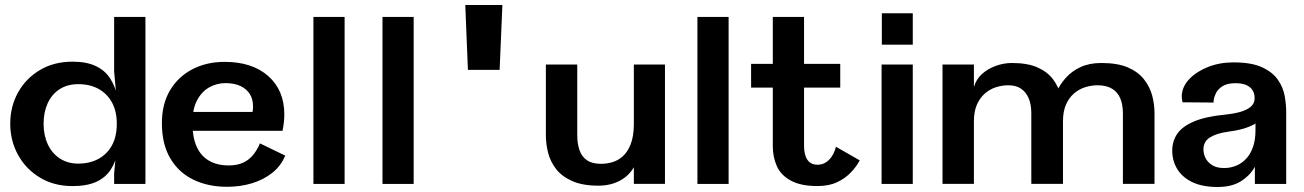

<svg xmlns="http://www.w3.org/2000/svg" viewBox="-20 -727 5153 759"><path d="M554.9 0H431.2V-41.9L449.5 -238L431.2 -444.9V-660H554.9ZM267.1 8.6Q192.9 8.6 137.4 -25.2Q81.9 -58.9 51.2 -114.9Q20.5 -170.9 20.5 -238Q20.5 -305.7 51.2 -361.2Q81.9 -416.7 137.4 -449.9Q192.9 -483.2 267.1 -483.2Q321.3 -483.2 357.6 -466.4Q393.9 -449.7 414.9 -417.7Q436 -385.7 445.7 -340.3Q455.5 -294.9 455.5 -238Q455.5 -181.1 447.2 -135.2Q438.9 -89.3 418.2 -57.2Q397.5 -25.1 360.8 -8.3Q324.1 8.6 267.1 8.6ZM289.4 -80.2Q334 -80.2 368.4 -98.5Q402.7 -116.8 422.2 -151.7Q441.7 -186.5 441.7 -238Q441.7 -286.9 422.9 -321.5Q404.1 -356.2 370.2 -375.2Q336.2 -394.3 289.2 -394.3Q246.7 -394.3 216 -374.6Q185.3 -355 168.8 -319.5Q152.3 -284 152.3 -238Q152.3 -192.6 168.9 -156.6Q185.5 -120.6 216.8 -100.4Q248 -80.2 289.4 -80.2Z M732 -284.5H978.3Q979.7 -290.6 980 -296Q980.3 -301.4 980.3 -307.1Q980.3 -335 967.5 -355.2Q954.8 -375.3 930.7 -386.9Q906.7 -398.4 871.3 -398.4Q836.9 -398.4 807 -381.6Q777.1 -364.9 758.7 -329.9Q740.3 -294.9 740.8 -240.9Q740.5 -185.9 756.9 -148.4Q773.4 -110.9 805.8 -92Q838.2 -73 884.9 -73Q918.1 -73 941.9 -84.3Q965.7 -95.6 981.5 -115.6Q997.3 -135.6 1007.6 -160.2L1107.5 -111.9Q1090.6 -70.7 1055.9 -43.4Q1021.1 -16.1 975.4 -2.3Q929.7 11.4 877.4 11.4Q802.9 11.4 744.9 -16.5Q686.9 -44.4 653.4 -100.6Q620 -156.7 620 -240.2Q620 -315.8 652 -369.7Q684 -423.7 740.1 -453Q796.2 -482.4 868.1 -482.4Q977 -482.4 1040.5 -426.3Q1103.9 -370.2 1103.9 -274.4Q1103.9 -259.3 1102.2 -243.3Q1100.4 -227.3 1096.7 -209.9H728.7Z M1219 0V-660H1342.3V0Z M1492 0V-660H1615.3V0Z M1829.7 -450.7 1819.3 -707.3H1966L1955.1 -450.7Z M2346 7Q2283.2 7 2242.4 -11.1Q2201.6 -29.1 2178.7 -58.3Q2155.8 -87.5 2146.8 -122.7Q2137.9 -157.9 2137.9 -192.7V-472H2262V-192.5Q2262 -158.4 2271 -132.9Q2279.9 -107.5 2300.5 -93.4Q2321.1 -79.4 2356.4 -79.4Q2378.1 -79.4 2400.4 -85.8Q2422.7 -92.2 2441.4 -108.6Q2460.2 -125.1 2472.5 -155.3Q2484.9 -185.4 2485.7 -233.1V-472H2608.7V-0.2H2485.7V-65.7Q2472.6 -43.1 2452 -26.7Q2431.3 -10.4 2404.3 -1.7Q2377.3 7 2346 7Z M2737 0V-660H2860.3V0Z M3211.6 8.5Q3145.7 8.5 3106.3 -13Q3066.9 -34.4 3051 -70.2Q3035 -105.9 3035 -148.6V-380.7H2949.2V-474.6H3035V-660H3158.5V-474.6H3301.6V-380.7H3158.5V-151.6Q3158.5 -113.9 3172.1 -94.8Q3185.7 -75.8 3211.6 -75.8Q3237.6 -75.8 3256.9 -94.7Q3276.2 -113.7 3284.7 -146.8L3378.6 -93.1Q3366.2 -68.9 3343.9 -45.6Q3321.7 -22.2 3289.5 -6.9Q3257.3 8.5 3211.6 8.5Z M3465 0V-472H3588.3V0ZM3466 -550.3V-674.6H3588.3V-550.3Z M3980.6 -478Q4041.7 -478 4081.3 -460.5Q4120.9 -443 4142.8 -413.5Q4164.7 -383.9 4173.4 -349.4Q4182.1 -314.8 4182.1 -278.7V-0.2H4056.9V-278.7Q4056.9 -313.7 4046.6 -338.2Q4036.3 -362.7 4016.4 -376.3Q3996.5 -389.9 3966.1 -389.9Q3941.7 -389.9 3917.5 -382.3Q3893.3 -374.7 3873.5 -357.5Q3853.6 -340.3 3841.8 -313.3Q3830 -286.3 3830 -247.2V-0.2H3705.9V-472H3830V-382.7Q3838.8 -413.8 3861.9 -434.5Q3884.9 -455.1 3916.5 -466.6Q3948 -478 3980.6 -478ZM4333.5 -478Q4397.9 -478 4438.5 -460.5Q4479.2 -443 4502.3 -413.5Q4525.5 -383.9 4534.7 -349.4Q4543.9 -314.8 4543.9 -278.7V-0.2H4419V-278.7Q4419 -313.7 4408.6 -338.2Q4398.3 -362.7 4376.1 -376.3Q4354 -389.9 4318.1 -389.9Q4294.5 -389.9 4270 -382.3Q4245.5 -374.7 4225.6 -357.5Q4205.7 -340.3 4193.9 -313.3Q4182.1 -286.3 4182.1 -247.2L4135.3 -292.9Q4140.3 -327.1 4155.1 -360.2Q4169.9 -393.3 4193.7 -419.8Q4217.5 -446.4 4252.3 -462.2Q4287.1 -478 4333.5 -478Z M4793.7 12.2Q4733.5 12.2 4693.8 -6.8Q4654.1 -25.7 4634 -58.4Q4614 -91.1 4614 -131.6Q4614 -169.3 4634 -198.3Q4653.9 -227.3 4700.1 -246.9Q4746.3 -266.5 4823.5 -273.9Q4856.9 -277.3 4883.2 -284.7Q4909.5 -292.2 4924.6 -305.3Q4939.7 -318.3 4939.7 -338.5Q4939.7 -367.2 4920.2 -382.7Q4900.6 -398.2 4865.4 -398.2Q4831.1 -398.2 4812.6 -386.2Q4794.1 -374.2 4786.6 -358.4Q4779.1 -342.6 4777.9 -330.9Q4777.7 -327.7 4777.5 -325.5Q4777.3 -323.3 4778.4 -321.6L4654.7 -322.6Q4653.2 -329.7 4652.3 -335.9Q4651.4 -342.1 4651.6 -348.5Q4653.3 -385.1 4681.8 -414.8Q4710.3 -444.5 4756.1 -462.5Q4801.9 -480.4 4855.7 -480.4Q4928.1 -480.4 4969.7 -460.8Q5011.4 -441.3 5032.1 -411.1Q5052.7 -380.9 5058.6 -347.2Q5064.5 -313.5 5064.5 -285.5V0H4940.7V-67.7Q4921.4 -33 4885.3 -10.4Q4849.2 12.2 4793.7 12.2ZM4819.1 -62.7Q4844.4 -62.7 4867.1 -72.2Q4889.9 -81.7 4906.9 -100.2Q4923.9 -118.7 4933.5 -146.6Q4943.1 -174.5 4943.1 -212.6V-238.5Q4921.1 -225.7 4893.6 -217.9Q4866 -210.1 4832.1 -205.9Q4789.7 -200 4763.5 -184Q4737.4 -168 4737.4 -136Q4737.4 -118.5 4745.6 -102.1Q4753.9 -85.7 4771.8 -74.2Q4789.8 -62.7 4819.1 -62.7Z"/></svg>

Font: Panamera Thin
Style: Regular
Weight: 100
Designer: Bastien Sozeau
Foundry: NBR — Bastien Sozeau
Version: Version 3.003;gftools[0.9.33]